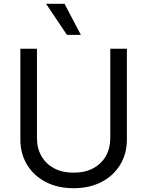

<svg xmlns="http://www.w3.org/2000/svg" viewBox="-20 -986 781 1019"><path d="M565.3 -727.3H653.4V-245.7Q653.4 -171.2 618.4 -112.7Q583.5 -54.3 519.9 -20.8Q456.3 12.8 370.7 12.8Q285.2 12.8 221.6 -20.8Q158 -54.3 123 -112.7Q88.1 -171.2 88.1 -245.7V-727.3H176.1V-252.8Q176.1 -199.6 199.6 -158.2Q223 -116.8 266.5 -93.2Q310 -69.6 370.7 -69.6Q431.5 -69.6 475.1 -93.2Q518.8 -116.8 542.1 -158.2Q565.3 -199.6 565.3 -252.8ZM335.2 -801.1 224.4 -965.9H322.4L409.1 -801.1Z"/></svg>

Font: InterMG
Style: Regular
Weight: 400
Designer: Rasmus Andersson
Foundry: rsms
Version: Version 3.019;December 26, 2023;FontCreator 15.0.0.2955 64-b